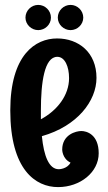

<svg xmlns="http://www.w3.org/2000/svg" viewBox="-20 -731 441 784"><path d="M383 -105C383 -182 334 -196 312 -196C291 -196 234 -182 234 -120C234 -120 234 -83 268 -67C254 -40 220 -40 220 -40C180 -40 159 -94 151 -175C296 -216 374 -319 374 -413C374 -517 301 -574 213 -574C125 -574 22 -508 22 -280C22 -38 125 33 217 33C308 33 383 -28 383 -105ZM262 -412C262 -342 214 -280 147 -244V-280C147 -394 161 -499 214 -499C245 -499 262 -459 262 -412ZM188 -659C188 -688 164 -711 136 -711C108 -711 84 -688 84 -659C84 -631 108 -608 136 -608C164 -608 188 -631 188 -659ZM320 -659C320 -688 296 -711 268 -711C240 -711 216 -688 216 -659C216 -631 240 -608 268 -608C296 -608 320 -631 320 -659Z"/></svg>

Font: Rum Raisin
Style: Regular
Weight: 400
Designer: Astigmatic (AOETI)
Foundry: Astigmatic (AOETI)
Version: Version 1.000